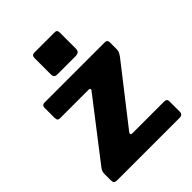

<svg xmlns="http://www.w3.org/2000/svg" viewBox="-213 -850 957 957"><g transform="rotate(-45 266.0 -371.0)"><path d="M21 -23V-65Q21 -79 24.5 -87Q28 -95 41 -111L268 -405Q272 -409 272 -414Q272 -420 259 -420H63Q52 -420 47.5 -424.5Q43 -429 43 -441V-512Q43 -520 47.5 -525Q52 -530 60 -530H487Q495 -530 499.5 -525.5Q504 -521 504 -513V-465Q504 -454 501 -446.5Q498 -439 489 -426L257 -129Q252 -122 252 -119Q252 -112 264 -112H486Q506 -112 506 -95V-20Q506 -11 500.5 -5.5Q495 0 484 0H45Q31 0 26 -5Q21 -10 21 -23ZM362 -610Q362 -596 355 -590Q348 -584 332 -584H207Q193 -584 188 -589.5Q183 -595 183 -607V-721Q183 -742 201 -742H346Q362 -742 362 -723Z"/></g></svg>

Font: Libre Franklin ExtraBold
Style: Regular
Weight: 800
Designer: Pablo Impallari, Rodrigo Fuenzalida
Foundry: Impallari Type
Version: Version 1.002; ttfautohint (v1.5)